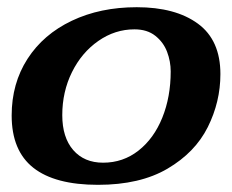

<svg xmlns="http://www.w3.org/2000/svg" viewBox="-20 -497 641 530"><path d="M12.2 -178.2Q12.2 -266.6 55.9 -334.5Q99.6 -402.3 178.2 -439.7Q256.8 -477.1 357.4 -477.1Q464.4 -477.1 526.4 -431.6Q588.4 -386.2 588.4 -292.5Q588.4 -215.8 553.5 -146Q518.6 -76.2 442.6 -31.5Q366.7 13.2 250.5 13.2Q131.8 13.2 72 -33.9Q12.2 -81.1 12.2 -178.2ZM451.2 -299.8Q451.2 -327.6 441.2 -354Q431.2 -380.4 408.7 -398.2Q386.2 -416 351.1 -416Q297.4 -416 251.5 -384Q205.6 -352.1 178.7 -297.9Q151.9 -243.7 151.9 -179.2Q151.9 -117.7 182.1 -82.8Q212.4 -47.9 264.6 -47.9Q319.8 -47.9 362.3 -81.3Q404.8 -114.7 428 -172.1Q451.2 -229.5 451.2 -299.8Z"/></svg>

Font: Pattaya
Style: Regular
Weight: 400
Designer: Pablo Impallari / Thai characters Designed by Thanarat Vachiruckul and Suppakit Chalermlarp
Foundry: Pablo Impallari
Version: Version 2.000